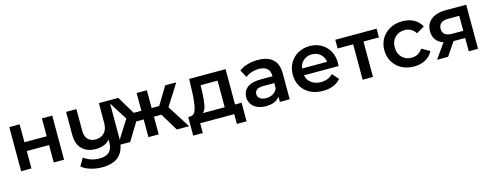

<svg xmlns="http://www.w3.org/2000/svg" viewBox="-23 -1188 5286 2064"><g transform="rotate(-15 2619.5 -156.0)"><path d="M77 -491H192V-292H440V-491H555V0H440V-194H192V0H77Z M1189 -491V-75Q1189 185 934 185Q867 185 805.5 167Q744 149 705 115L756 29Q787 55 832.5 70.5Q878 86 927 86Q1003 86 1038.5 50Q1074 14 1074 -62V-85Q1046 -54 1006.5 -38Q967 -22 921 -22Q822 -22 765.5 -76.5Q709 -131 709 -239V-491H824V-254Q824 -189 854 -156Q884 -123 939 -123Q1001 -123 1037.5 -161Q1074 -199 1074 -270V-491Z M1691 -197H1608V0H1494V-197H1411L1291 0H1155L1316 -254L1167 -491H1290L1409 -293H1494V-491H1608V-293H1692L1812 -491H1935L1785 -254L1947 0H1810Z M2557 -98V109H2449V0H2070V109H1963V-98H1986Q2033 -99 2050 -157.5Q2067 -216 2073 -323L2079 -491H2484V-98ZM2127 -98H2369V-394H2180L2178 -315Q2174 -230 2164 -176.5Q2154 -123 2127 -98Z M3066 -288V0H2957V-60Q2936 -28 2897 -11Q2858 6 2803 6Q2748 6 2706.5 -12.5Q2665 -31 2642.5 -64.5Q2620 -98 2620 -141Q2620 -207 2669 -247Q2718 -287 2824 -287H2951V-294Q2951 -346 2920 -373.5Q2889 -401 2829 -401Q2787 -401 2747 -388Q2707 -375 2680 -352L2634 -436Q2673 -466 2727.5 -481.5Q2782 -497 2842 -497Q2951 -497 3008.5 -445Q3066 -393 3066 -288ZM2951 -154V-211H2832Q2733 -211 2733 -145Q2733 -114 2758 -95.5Q2783 -77 2827 -77Q2870 -77 2903.5 -97Q2937 -117 2951 -154Z M3666 -209H3281Q3291 -155 3334 -123Q3377 -91 3440 -91Q3521 -91 3574 -144L3635 -74Q3602 -34 3551.5 -14Q3501 6 3437 6Q3356 6 3294.5 -26Q3233 -58 3199.5 -115.5Q3166 -173 3166 -246Q3166 -317 3198.5 -374.5Q3231 -432 3289 -464.5Q3347 -497 3420 -497Q3492 -497 3548.5 -465Q3605 -433 3636.5 -375.5Q3668 -318 3668 -243Q3668 -231 3666 -209ZM3280 -285H3559Q3551 -339 3513.5 -372Q3476 -405 3420 -405Q3365 -405 3326.5 -372Q3288 -339 3280 -285Z M4165 -394H3993V0H3878V-394H3705V-491H4165Z M4451 -497Q4524 -497 4578.5 -467.5Q4633 -438 4661 -383L4572 -331Q4551 -365 4519.5 -382Q4488 -399 4450 -399Q4386 -399 4343.5 -357.5Q4301 -316 4301 -246Q4301 -176 4343 -134Q4385 -92 4450 -92Q4488 -92 4519.5 -109Q4551 -126 4572 -160L4661 -109Q4632 -53 4577.5 -23.5Q4523 6 4451 6Q4374 6 4313.5 -26Q4253 -58 4219 -115.5Q4185 -173 4185 -245.5Q4185 -318 4219 -375Q4253 -432 4313.5 -464.5Q4374 -497 4451 -497Z M5162 -491V0H5059V-148H4929L4829 0H4706L4822 -164Q4768 -182 4740 -220.5Q4712 -259 4712 -315Q4712 -399 4772 -445Q4832 -491 4937 -491ZM4829 -311Q4829 -228 4937 -228H5059V-395H4940Q4829 -395 4829 -311Z"/></g></svg>

Font: Montserrat Ace
Style: Bold
Weight: 600
Designer: Julieta Ulanovsky
Foundry: Julieta Ulanovsky
Version: Version 1